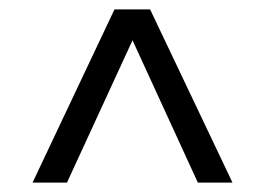

<svg xmlns="http://www.w3.org/2000/svg" viewBox="-20 -760 566 410"><path d="M49.5 -370 224.5 -740H300.5L476.5 -370H402.5L263 -674L123 -370Z"/></svg>

Font: Encode Sans Condensed Condensed
Style: Regular
Weight: 400
Width: 3
Designer: Multiple Designers
Foundry: Impallari Type
Version: Version 3.000; ttfautohint (v1.8.3) -l 8 -r 50 -G 200 -x 14 